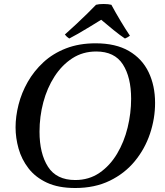

<svg xmlns="http://www.w3.org/2000/svg" viewBox="-20 -928 828 962"><path d="M757 -412Q757 -334 731.5 -258Q706 -182 655.5 -120.5Q605 -59 530 -22.5Q455 14 357 14Q272 14 214.5 -13Q157 -40 122.5 -85Q88 -130 73 -183.5Q58 -237 58 -290Q58 -345 73 -404Q88 -463 119 -517.5Q150 -572 197.5 -616Q245 -660 310.5 -685.5Q376 -711 459 -711Q560 -711 626 -672.5Q692 -634 724.5 -566.5Q757 -499 757 -412ZM637 -433Q637 -541 595.5 -605.5Q554 -670 462 -670Q395 -670 342.5 -636Q290 -602 253 -544.5Q216 -487 197 -415.5Q178 -344 178 -268Q178 -159 220.5 -92.5Q263 -26 357 -26Q426 -26 478.5 -62Q531 -98 566.5 -157.5Q602 -217 619.5 -289Q637 -361 637 -433ZM487 -829Q461 -813 430 -794Q399 -775 371 -759Q343 -743 327 -735Q314 -743 305 -755Q332 -779 361.5 -806.5Q391 -834 417.5 -860Q444 -886 461 -904Q475 -908 499 -908Q523 -908 538 -904Q559 -865 584.5 -822.5Q610 -780 631 -749Q619 -740 606 -735Q583 -750 549 -777.5Q515 -805 487 -829Z"/></svg>

Font: Castoro
Style: Italic
Weight: 400
Italic angle: -11°
Designer: John Hudson with Paul Hanslow, assisted by Kaja Sojewska.
Foundry: Tiro Typeworks Ltd.
Version: Version 2.04